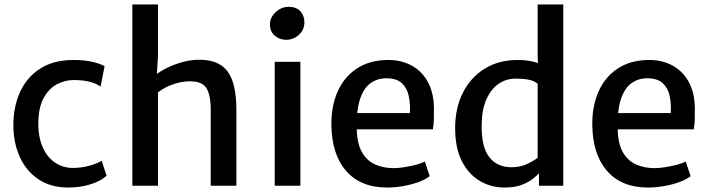

<svg xmlns="http://www.w3.org/2000/svg" viewBox="-20 -833 3185 861"><path d="M40 -272Q40 -354.5 70 -420.5Q100 -486.5 160 -525.2Q220 -564 310 -564Q362.5 -564 399 -554.5Q435.5 -545 449 -536L431 -445Q410 -459.5 380.5 -466.8Q351 -474 309 -474Q271.5 -474 236.5 -455.8Q201.5 -437.5 178 -397.5Q154.5 -357.5 152 -292Q150 -223 170.2 -175.8Q190.5 -128.5 226.2 -104.2Q262 -80 306 -80Q347.5 -80 382.8 -90.5Q418 -101 436 -112L458 -45Q432.5 -21 386 -6.5Q339.5 8 287 8Q207.5 8 152.5 -29Q97.5 -66 68.8 -129.2Q40 -192.5 40 -272Z M573.5 0V-813H688.5V-584L682.5 -483.5L677 -496.5Q697 -512.5 728 -528Q759 -543.5 795 -553.8Q831 -564 866.5 -565Q957.5 -567.5 998.8 -515Q1040 -462.5 1040 -340.5V0H925V-341.5Q925 -410 903.8 -440.5Q882.5 -471 821.5 -468Q795 -467.5 758 -455.5Q721 -443.5 688.5 -419V0Z M1212 0V-556H1327V0ZM1263 -654.5Q1234 -654.5 1212.2 -673Q1190.5 -691.5 1190.5 -723.5Q1190.5 -745.5 1202.8 -763.2Q1215 -781 1234 -791.8Q1253 -802.5 1273.5 -802.5Q1309 -802.5 1327 -782.5Q1345 -762.5 1345 -733.5Q1345 -699 1320.2 -676.8Q1295.5 -654.5 1263 -654.5Z M1716 8Q1596 8 1531 -68Q1466 -144 1466 -279Q1466 -360 1494.8 -424Q1523.5 -488 1579.8 -525.5Q1636 -563 1718 -564Q1760 -565 1797 -552Q1834 -539 1862.5 -512.8Q1891 -486.5 1907.8 -446.5Q1924.5 -406.5 1926 -353Q1926 -321.5 1925.5 -296.8Q1925 -272 1921 -253H1533L1543 -326H1818Q1820.5 -366 1813.2 -401.8Q1806 -437.5 1782.2 -459.8Q1758.5 -482 1712 -482Q1673 -482 1642 -460.2Q1611 -438.5 1594 -387Q1577 -335.5 1580 -246Q1583 -183 1605.5 -146.5Q1628 -110 1664.5 -94.5Q1701 -79 1746 -79Q1765 -79 1792.5 -83.2Q1820 -87.5 1845.8 -94.2Q1871.5 -101 1885 -109L1907 -43Q1888.5 -28 1856.8 -16.5Q1825 -5 1788 1.5Q1751 8 1716 8Z M2397 0V-74L2391 -77V-471L2395 -474L2391 -584V-813H2506V0ZM2241.5 8Q2183 8 2132.8 -21Q2082.5 -50 2051.8 -109Q2021 -168 2021 -258.5Q2021 -349 2056 -417.8Q2091 -486.5 2153.8 -525.2Q2216.5 -564 2301 -564Q2352.5 -564 2387.5 -551.8Q2422.5 -539.5 2432 -531L2391 -457.5Q2376 -470.5 2351.2 -475.5Q2326.5 -480.5 2292.5 -480.5Q2250 -480.5 2215.8 -457Q2181.5 -433.5 2161 -387Q2140.5 -340.5 2140 -272Q2138.5 -174 2174 -128.5Q2209.5 -83 2273.5 -83Q2312.5 -83 2343.2 -97.5Q2374 -112 2391 -125.5L2410 -68.5Q2398 -56 2378 -38Q2358 -20 2325 -6Q2292 8 2241.5 8Z M2886 8Q2766 8 2701 -68Q2636 -144 2636 -279Q2636 -360 2664.8 -424Q2693.5 -488 2749.8 -525.5Q2806 -563 2888 -564Q2930 -565 2967 -552Q3004 -539 3032.5 -512.8Q3061 -486.5 3077.8 -446.5Q3094.5 -406.5 3096 -353Q3096 -321.5 3095.5 -296.8Q3095 -272 3091 -253H2703L2713 -326H2988Q2990.5 -366 2983.2 -401.8Q2976 -437.5 2952.2 -459.8Q2928.5 -482 2882 -482Q2843 -482 2812 -460.2Q2781 -438.5 2764 -387Q2747 -335.5 2750 -246Q2753 -183 2775.5 -146.5Q2798 -110 2834.5 -94.5Q2871 -79 2916 -79Q2935 -79 2962.5 -83.2Q2990 -87.5 3015.8 -94.2Q3041.5 -101 3055 -109L3077 -43Q3058.5 -28 3026.8 -16.5Q2995 -5 2958 1.5Q2921 8 2886 8Z"/></svg>

Font: Tracken
Style: Regular
Weight: 400
Designer: Eben Sorkin
Foundry: Eben Sorkin
Version: Version 2.001